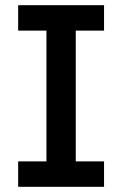

<svg xmlns="http://www.w3.org/2000/svg" viewBox="-20 -720 471 740"><path d="M50 0H381V-98H272V-602H381V-700H50V-602H159V-98H50Z"/></svg>

Font: Finlandica Medium
Style: Regular
Weight: 500
Designer: Niklas Ekholm, Juho Hiilivirta, Jaakko Suomalainen
Foundry: Helsinki Type Studio
Version: Version 2.000;Glyphs 3.2 (3202)